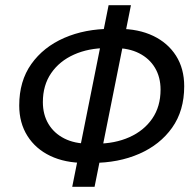

<svg xmlns="http://www.w3.org/2000/svg" viewBox="-20 -697 746 739"><path d="M258 22 398 -677H484L344 22ZM306 -70Q230 -70 173.5 -97Q117 -124 85.5 -174Q54 -224 54 -291Q54 -385 100.5 -450.5Q147 -516 227 -551Q307 -586 408 -586H437Q513 -586 569.5 -559Q626 -532 657.5 -482.5Q689 -433 689 -365Q689 -271 642.5 -205.5Q596 -140 516 -105Q436 -70 335 -70ZM321 -144H351Q422 -144 478 -169Q534 -194 566 -240.5Q598 -287 598 -352Q598 -400 576.5 -436Q555 -472 515.5 -492Q476 -512 422 -512H392Q321 -512 265 -487Q209 -462 177 -415.5Q145 -369 145 -304Q145 -256 166.5 -220Q188 -184 227.5 -164Q267 -144 321 -144Z"/></svg>

Font: Source Sans 3 Medium
Style: Italic
Weight: 500
Italic angle: -11°
Designer: Paul D. Hunt
Foundry: Adobe
Version: Version 3.052;hotconv 1.1.0;makeotfexe 2.6.0